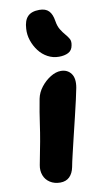

<svg xmlns="http://www.w3.org/2000/svg" viewBox="-93 -860 491 914"><g transform="rotate(-10 153.0 -403.5)"><path d="M122 10Q94 10 73 -3.5Q52 -17 43.5 -40Q35 -63 40 -89Q53 -154 61 -198.5Q69 -243 73.5 -276Q78 -309 83 -338.5Q88 -368 94 -400Q100 -430 120 -455.5Q140 -481 166 -497Q192 -513 216 -513Q248 -513 265.5 -489.5Q283 -466 275 -421Q271 -401 263 -364.5Q255 -328 244 -283.5Q233 -239 222.5 -194.5Q212 -150 203 -112.5Q194 -75 190 -53Q184 -23 167 -6.5Q150 10 122 10ZM220 -581Q191 -581 166 -594.5Q141 -608 123.5 -631Q106 -654 96.5 -682Q87 -710 89 -739Q91 -779 109.5 -798Q128 -817 166 -817Q196 -817 211.5 -801Q227 -785 232 -752Q236 -726 246.5 -709Q257 -692 268 -679.5Q279 -667 285.5 -655Q292 -643 288 -624Q284 -600 265.5 -590.5Q247 -581 220 -581Z"/></g></svg>

Font: Shantell Sans
Style: Bold Italic
Weight: 700
Italic angle: -11°
Designer: Stephen Nixon, Anya Danilova, Shantell Martin
Foundry: Arrow Type
Version: Version 1.011;[c5ecc13dd]